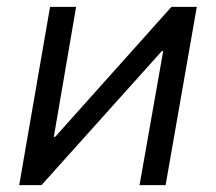

<svg xmlns="http://www.w3.org/2000/svg" viewBox="-20 -540 629 560"><path d="M36 0H101L452 -391H456L387 0H463L554 -520H480L141 -141H137L202 -520H126Z"/></svg>

Font: Fixel Text 20240404
Style: Italic
Weight: 400
Width: 4
Italic angle: -10°
Designer: AlfaBravo + MacPaw
Foundry: Kyrylo Tkachov, Marchela Mozhyna, Serhii Makarenko, Maria Weinstein, Zakhar Kryvoshyya
Version: Version 1.211;Glyphs 3.2 (3225)